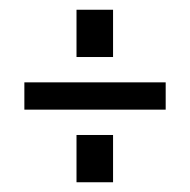

<svg xmlns="http://www.w3.org/2000/svg" viewBox="-20 -547 390 394"><path d="M137 -527V-430H212V-527ZM30 -378V-322H320V-378ZM137 -270V-173H212V-270Z"/></svg>

Font: VL Bebas Neue Regular
Style: Regular
Weight: 400
Designer: Ryoichi Tsunekawa
Foundry: Ryoichi Tsunekawa
Version: Version 001.003